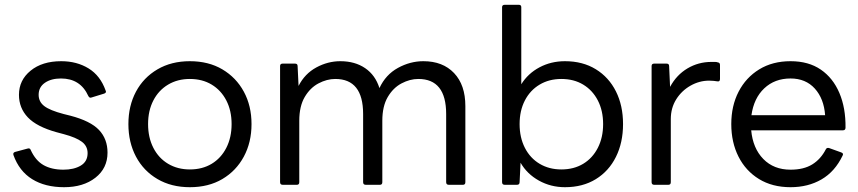

<svg xmlns="http://www.w3.org/2000/svg" viewBox="-20 -770 3577 800"><path d="M247 10Q168 10 114 -23.5Q60 -57 36 -124Q33 -134 43 -137L95 -151Q105 -154 108 -145Q128 -101 161.5 -82Q195 -63 244 -63Q288 -63 316.5 -80Q345 -97 345 -132Q345 -161 321.5 -179Q298 -197 246 -211L216 -219Q133 -242 96 -281Q59 -320 59 -375Q59 -436 107.5 -475.5Q156 -515 235 -515Q300 -515 349 -485Q398 -455 420 -393Q425 -384 414 -380L362 -364Q353 -360 348 -370Q315 -443 234 -443Q193 -443 167 -425Q141 -407 141 -375Q141 -346 164.5 -328Q188 -310 245 -295L273 -288Q357 -266 392.5 -228.5Q428 -191 428 -134Q428 -69 377.5 -29.5Q327 10 247 10Z M771 10Q694 10 636 -24Q578 -58 546.5 -117.5Q515 -177 515 -253Q515 -329 546.5 -388Q578 -447 636 -481Q694 -515 771 -515Q849 -515 906.5 -481Q964 -447 996 -388Q1028 -329 1028 -253Q1028 -177 996 -117.5Q964 -58 906.5 -24Q849 10 771 10ZM771 -64Q823 -64 862 -87.5Q901 -111 923 -154Q945 -197 945 -253Q945 -309 923 -351.5Q901 -394 862 -417.5Q823 -441 771 -441Q720 -441 680.5 -417.5Q641 -394 619 -351.5Q597 -309 597 -253Q597 -197 619 -154Q641 -111 680.5 -87.5Q720 -64 771 -64Z M1158 0Q1147 0 1147 -11V-495Q1147 -505 1158 -505H1209Q1220 -505 1220 -495L1224 -412Q1250 -463 1298 -489Q1346 -515 1398 -515Q1459 -515 1501.5 -486Q1544 -457 1561 -403Q1587 -459 1638 -487Q1689 -515 1744 -515Q1825 -515 1872 -465.5Q1919 -416 1919 -328V-11Q1919 0 1909 0H1850Q1839 0 1839 -11V-295Q1839 -441 1723 -441Q1688 -441 1653 -422.5Q1618 -404 1595.5 -365.5Q1573 -327 1573 -267V-11Q1573 0 1563 0H1504Q1493 0 1493 -11V-295Q1493 -441 1377 -441Q1342 -441 1307 -422.5Q1272 -404 1249.5 -365.5Q1227 -327 1227 -267V-11Q1227 0 1217 0Z M2334 10Q2275 10 2225.5 -17.5Q2176 -45 2149 -92L2145 -11Q2145 0 2134 0H2083Q2072 0 2072 -11V-740Q2072 -750 2083 -750H2142Q2152 -750 2152 -740V-419Q2180 -464 2228 -489.5Q2276 -515 2334 -515Q2408 -515 2462.5 -481.5Q2517 -448 2546.5 -389Q2576 -330 2576 -253Q2576 -176 2546.5 -116.5Q2517 -57 2462.5 -23.5Q2408 10 2334 10ZM2319 -64Q2371 -64 2410 -87.5Q2449 -111 2471 -154Q2493 -197 2493 -253Q2493 -309 2471 -351.5Q2449 -394 2410 -417.5Q2371 -441 2319 -441Q2268 -441 2228.5 -417.5Q2189 -394 2167 -351.5Q2145 -309 2145 -253Q2145 -197 2167 -154Q2189 -111 2228.5 -87.5Q2268 -64 2319 -64Z M2706 0Q2695 0 2695 -11V-495Q2695 -505 2706 -505H2757Q2768 -505 2768 -495L2772 -408Q2799 -458 2844.5 -485Q2890 -512 2944 -512Q2953 -512 2959.5 -512Q2966 -512 2971 -510Q2980 -509 2980 -499V-441Q2980 -429 2969 -431Q2962 -432 2954 -433Q2946 -434 2935 -434Q2894 -434 2857 -413Q2820 -392 2797.5 -356Q2775 -320 2775 -274V-11Q2775 0 2765 0Z M3274 10Q3198 10 3142.5 -24Q3087 -58 3057 -117.5Q3027 -177 3027 -253Q3027 -329 3057.5 -388Q3088 -447 3143.5 -481Q3199 -515 3274 -515Q3349 -515 3400 -480Q3451 -445 3477.5 -382.5Q3504 -320 3503 -238Q3503 -227 3492 -227H3110Q3117 -152 3160.5 -107.5Q3204 -63 3274 -63Q3329 -63 3364.5 -85Q3400 -107 3421 -148Q3425 -156 3435 -153L3485 -135Q3496 -131 3491 -122Q3459 -55 3403 -22.5Q3347 10 3274 10ZM3274 -443Q3208 -443 3164.5 -402Q3121 -361 3111 -290H3418Q3413 -359 3375 -401Q3337 -443 3274 -443Z"/></svg>

Font: LINE Seed Sans
Style: Regular
Weight: 400
Designer: LINE VX Design & Dalton Maag Ltd & Sandoll Inc
Foundry: Dalton Maag Ltd
Version: Version 1.003